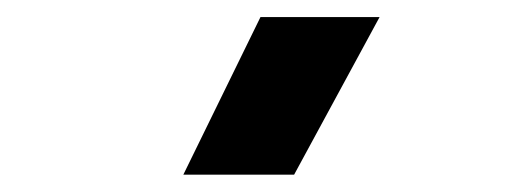

<svg xmlns="http://www.w3.org/2000/svg" viewBox="-20 -815 626 226"><path d="M195.8 -609.4H326.2L426.8 -794.9H286.6Z"/></svg>

Font: CaskaydiaCove Nerd Font
Style: Bold
Weight: 700
Designer: Aaron Bell
Foundry: Saja Typeworks
Version: Version 2111.1;Nerd Fonts 2.3.0